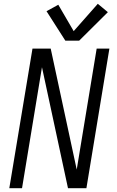

<svg xmlns="http://www.w3.org/2000/svg" viewBox="-20 -991 616 1011"><path d="M29 0H96L201 -637L338 0H435L556 -735H489L384 -98L247 -735H151ZM324 -777H397L548 -927L495 -971L368 -827L287 -966L225 -932Z"/></svg>

Font: Iosevka Sparkle Light
Style: Italic
Weight: 300
Italic angle: -9°
Designer: Belleve Invis
Foundry: Belleve Invis
Version: Version 4.5.0; ttfautohint (v1.8.3)